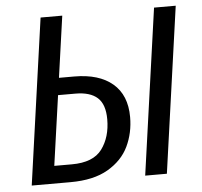

<svg xmlns="http://www.w3.org/2000/svg" viewBox="-50 -741 836 794"><g transform="rotate(-5 367.5 -344.5)"><path d="M480 -247Q480 -181 453.5 -125.5Q427 -70 367 -35Q307 0 211 0H50L147 -689H237L201 -434H264Q367 -434 423.5 -386Q480 -338 480 -247ZM708 -689 611 0H521L618 -689ZM385 -246Q385 -308 354.5 -335.5Q324 -363 263 -363H191L150 -73H223Q312 -73 348.5 -122.5Q385 -172 385 -246Z"/></g></svg>

Font: Fira Sans Condensed
Style: Italic
Weight: 400
Width: 3
Italic angle: -8°
Designer: bBox Type GmbH & Carrois Corporate GbR & Edenspiekermann AG
Foundry: bBox Type GmbH & Carrois Corporate GbR & Edenspiekermann AG
Version: Version 4.301